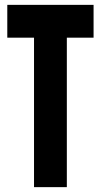

<svg xmlns="http://www.w3.org/2000/svg" viewBox="-20 -770 415 790"><path d="M120 0V-615H10V-750H365V-615H255V0Z"/></svg>

Font: Mohave Light
Style: Bold
Weight: 700
Version: Version 2.003